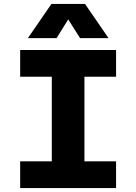

<svg xmlns="http://www.w3.org/2000/svg" viewBox="-20 -951 690 971"><path d="M242 0V-698H407V0ZM82 -698H567V-563H82ZM82 -135H567V0H82ZM121 -758 240 -931H410L529 -758H385L325 -853L266 -758Z"/></svg>

Font: Azeret Mono Thin
Style: Regular
Weight: 100
Designer: Martin Vácha
Foundry: Displaay
Version: Version 1.002